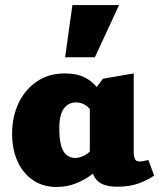

<svg xmlns="http://www.w3.org/2000/svg" viewBox="-20 -731 631 761"><path d="M204 10Q150 10 110.5 -17Q71 -44 49.5 -91.5Q28 -139 28 -201Q28 -268 53.5 -322Q79 -376 126 -408Q173 -440 236 -440Q284 -440 315 -424.5Q346 -409 365 -384Q384 -359 395 -331L348 -281Q336 -304 318.5 -314.5Q301 -325 282 -325Q259 -325 244 -312.5Q229 -300 222 -278Q215 -256 215 -223Q215 -181 222 -155Q229 -129 243.5 -117Q258 -105 278 -105Q294 -105 312 -113.5Q330 -122 346 -141L391 -83Q372 -61 344 -39.5Q316 -18 280.5 -4Q245 10 204 10ZM445 9Q381 9 358.5 -23.5Q336 -56 336 -116V-350L388 -419L510 -440V-128Q510 -112 514.5 -101.5Q519 -91 533 -91Q540 -91 548.5 -92.5Q557 -94 568 -97L591 -35Q565 -17 529.5 -4Q494 9 445 9ZM238 -504 267 -711H452L356 -504Z"/></svg>

Font: Ysabeau Infant Black
Style: Regular
Weight: 900
Designer: Christian Thalmann (Catharsis Fonts)
Version: Version 2.001;gftools[0.9.30]; featfreeze: ss01,ss02,lnum